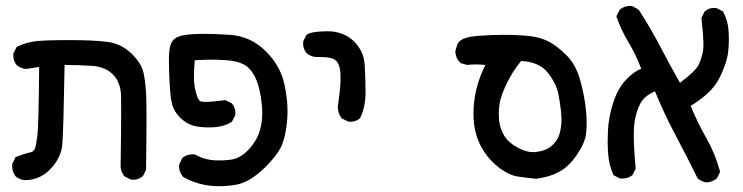

<svg xmlns="http://www.w3.org/2000/svg" viewBox="-20 -493 2540 656"><path d="M21.5 74.2Q21.5 71.3 22 66.9L33.2 43.5Q66.9 30.8 83 27.8Q90.3 26.4 94 22.7Q97.7 19 99.6 14.2Q104 0 107.9 -30.8Q111.8 -61.5 113.8 -264.2L68.4 -257.3Q50.3 -259.3 37.1 -270.5Q25.4 -284.2 25.4 -303.7Q25.4 -306.6 25.9 -311L37.1 -333Q68.8 -348.1 101.6 -352.1Q134.3 -356 217.3 -356Q300.3 -356 347.2 -349.9Q394 -343.8 428.7 -310.5Q462.9 -277.3 470.2 -245.1Q477.1 -214.8 479.5 -166Q480.5 -143.6 480.5 -84.2Q480.5 -24.9 479 87.4L468.3 108.9L467.3 109.4Q454.1 121.1 434.6 121.1Q431.6 121.1 427.2 120.6L405.8 109.9Q394 96.2 392.1 78.6V78.1Q394 -52.2 394 -100.8Q394 -149.4 393.6 -165.5Q392.1 -212.4 365.7 -238.8Q339.4 -265.1 293.5 -268.1Q247.6 -271 200.7 -271Q196.8 -43 192.9 0.5Q188.5 47.9 150.4 86.4Q114.3 122.6 64.5 122.6H64Q46.4 120.6 33.2 109.4Q21.5 93.8 21.5 74.2Z M591.8 75.7Q591.8 72.8 592.3 68.8L603 46.4L604 45.4Q619.1 34.2 638.7 34.2Q641.6 34.2 646 34.7Q671.9 49.3 698.7 53.2Q711.9 55.2 728.3 55.2Q744.6 55.2 764.2 53.2Q801.3 49.3 830.3 17.1Q859.4 -15.1 868.7 -50.3Q876 -77.1 876 -106.9Q876 -115.7 875.5 -124.5Q872.6 -164.1 863 -199.5Q853.5 -234.9 831.1 -259.3Q809.1 -282.7 755.9 -287.1Q730 -289.1 702.4 -289.1Q674.8 -289.1 645.5 -287.1Q642.6 -257.8 642.6 -232.4Q642.6 -207 647 -187.5Q654.3 -152.8 664.1 -147.5Q668 -145 682.1 -145Q704.6 -145 750 -150.9L772 -140.1L772.5 -139.2Q784.2 -126 784.2 -106.4Q784.2 -103.5 783.7 -99.1L772.5 -77.1Q749 -62 719.7 -59.1Q707.5 -57.6 692.4 -57.6Q677.2 -57.6 663.6 -59.3Q649.9 -61 642.1 -63.2Q634.3 -65.4 627 -68.8Q609.9 -76.7 595.2 -91.3Q574.7 -111.8 567.9 -137Q561 -162.1 558.1 -240.2Q557.1 -262.7 557.1 -280.8Q557.1 -324.2 562.5 -338.9Q569.8 -360.8 590.8 -368.2Q615.2 -377.4 675.8 -377.4Q712.9 -377.4 764.6 -374Q836.4 -369.6 888.7 -317.4Q938 -268.1 951.7 -205.1Q962.4 -156.2 962.4 -113.3Q962.4 -78.6 955.6 -41.5Q951.7 -20 945.3 -2.9Q933.6 31.2 884.8 79.6Q835.4 127.9 791 137.2Q760.7 143.1 728 143.1Q698.7 143.1 674.3 137.7Q638.2 129.9 606 111.8Q591.8 95.7 591.8 75.7Z M1134.3 -127.9V-128.4Q1138.2 -155.8 1140.9 -180.4Q1143.6 -205.1 1143.6 -227.1Q1143.6 -234.4 1143.1 -242.2Q1142.1 -270.5 1128.4 -285.6Q1116.2 -298.3 1070.3 -298.3Q1064.9 -298.3 1058.1 -298.3Q1040.5 -300.3 1027.3 -311.5Q1015.6 -325.2 1015.6 -344.7Q1015.6 -347.7 1016.1 -352.1L1026.9 -373.5Q1031.2 -377 1036.1 -378.9Q1053.7 -385.3 1096.2 -386.2Q1097.7 -386.2 1099.1 -386.2Q1154.8 -386.2 1190.4 -350.6Q1223.1 -317.9 1226.1 -271Q1229 -223.6 1229 -176.8Q1229 -128.9 1210.4 -89.4Q1201.7 -82 1193.4 -79.6Q1185.1 -77.1 1179.4 -77.1Q1173.8 -77.1 1169.4 -77.6L1147.9 -88.4L1147 -89.4Q1134.3 -106.4 1134.3 -127.9Z M1597.7 -105Q1597.7 -189.9 1638.2 -271Q1618.7 -272.9 1603.8 -272.9Q1588.9 -272.9 1576.7 -271L1553.7 -277.3Q1552.2 -278.8 1551.8 -279.8Q1536.6 -294.4 1535.6 -317.9L1542 -339.8Q1543.9 -345.7 1548.8 -350.6Q1564.9 -366.7 1608.9 -370.1Q1657.7 -374 1699.7 -374Q1750.5 -374 1788.6 -369.9Q1826.7 -365.7 1855.5 -350.6Q1884.3 -335.4 1916 -303.7Q1948.2 -271.5 1962.9 -216.8Q1984.4 -137.7 1984.4 -72.8Q1984.4 -52.7 1982.4 -36.1Q1978 -2.9 1949.7 37.8Q1921.4 78.6 1887.7 95.7Q1854 112.8 1811.5 117.7Q1778.8 114.7 1747.6 109.9Q1715.3 104.5 1678.7 74.7Q1642.1 44.4 1621.1 2.4Q1600.1 -39.6 1598.1 -90.3Q1597.7 -97.7 1597.7 -105ZM1898.4 -84Q1898.4 -113.3 1888.7 -167Q1881.8 -206.5 1851.6 -244.6Q1823.2 -281.2 1760.3 -284.7Q1731.4 -249 1712.2 -209.5Q1692.9 -169.9 1687.5 -142.1Q1684.1 -124 1684.1 -105Q1684.1 -94.2 1685.1 -83.5Q1688 -53.7 1703.1 -28.8Q1718.8 -3.9 1752.4 13.2Q1778.3 26.9 1802.7 26.9Q1810.1 26.9 1816.9 25.4Q1848.1 20.5 1862.8 6.8Q1885.7 -11.7 1892.6 -39.1Q1898.4 -61 1898.4 -84Z M2151.9 83 2141.1 105 2140.1 106Q2125 117.2 2105.5 117.2Q2102.5 117.2 2098.1 116.7L2076.2 105.5Q2061 71.8 2058.1 35.2Q2056.2 13.7 2056.2 -7.1Q2056.2 -27.8 2057.1 -45.9Q2059.1 -91.8 2075 -141.6Q2090.8 -191.4 2120.1 -221.7Q2146.5 -249 2170.9 -258.3Q2152.3 -307.1 2128.4 -346.7Q2102.5 -389.2 2085.9 -437L2097.2 -459.5L2098.1 -460.4Q2113.3 -472.7 2132.8 -472.7Q2136.2 -472.7 2140.1 -472.2L2162.1 -460Q2202.1 -398.4 2235.1 -335.2Q2268.1 -272 2303.2 -210Q2358.4 -251.5 2368.2 -273.4Q2378.4 -297.4 2382.3 -321.3Q2383.3 -328.1 2383.3 -334.7Q2383.3 -341.3 2383.3 -349.6Q2383.3 -357.9 2381.6 -379.9Q2379.9 -401.9 2376.5 -431.6L2387.2 -453.6L2388.2 -454.1Q2400.4 -465.8 2418.9 -465.8Q2426.8 -465.8 2429.2 -464.8L2450.2 -454.1Q2467.3 -422.4 2469.2 -388.2Q2470.2 -374.5 2470.2 -357.4Q2470.2 -340.3 2469 -326.7Q2467.8 -313 2466.6 -306.4Q2465.3 -299.8 2463.6 -292.7Q2461.9 -285.6 2459.5 -278.3Q2457 -271 2454.1 -263.2Q2439.9 -225.6 2424.8 -204.6Q2397 -166 2339.8 -131.3Q2364.3 -71.8 2394 -19.8Q2423.8 32.2 2440.4 94.2L2429.2 116.7Q2420.4 123 2414.6 125.5Q2404.8 129.4 2395.5 130.4Q2377.4 128.4 2363.8 116.7Q2326.2 40.5 2287.4 -32.5Q2248.5 -105.5 2217.8 -181.2Q2188 -168 2174.3 -149.4Q2159.2 -129.4 2149.9 -86.9Q2145.5 -67.9 2145.5 -27.1Q2145.5 13.7 2151.9 83Z"/></svg>

Font: Bakudai
Style: Medium
Weight: 500
Version: Version 1.48